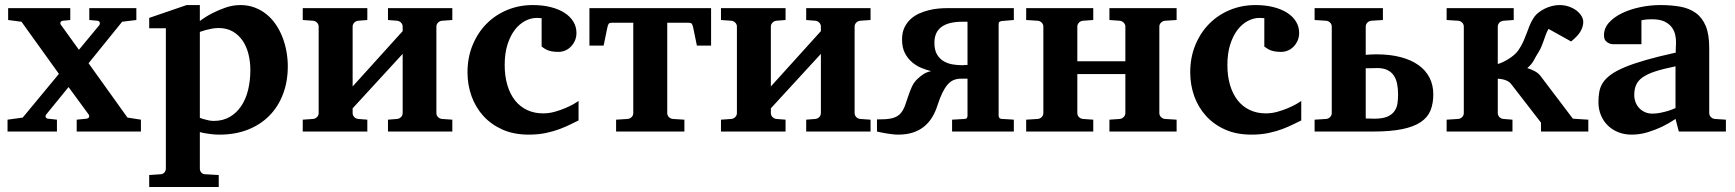

<svg xmlns="http://www.w3.org/2000/svg" viewBox="-20 -520 6860 759"><path d="M283.2 0V-46.9L321.8 -50.8Q329.6 -51.8 331.8 -56.9Q334 -62 330.1 -67.9L251 -175.8L163.1 -67.9Q158.7 -62.5 160.6 -57.1Q162.6 -51.8 169.9 -50.8L205.1 -46.9V0H9.8V-46.9L69.8 -55.2L212.9 -228L64.9 -434.1L12.2 -440.9V-487.8H257.8V-440.9L229 -438Q220.7 -437 219 -431.2Q217.3 -425.3 222.2 -419.9L292 -323.2L372.1 -419.9Q376 -425.3 374.3 -431.2Q372.6 -437 365.2 -438L333 -440.9V-487.8H519V-440.9L462.9 -434.1L330.1 -270L483.9 -55.2L537.1 -46.9V0Z M969.7 -243.2Q969.7 -275.9 962.2 -306.2Q954.6 -336.4 939.2 -359.1Q923.8 -381.8 900.1 -395.5Q876.5 -409.2 843.8 -409.2Q830.6 -409.2 817.6 -406.7Q804.7 -404.3 793.9 -401.4Q781.2 -397.9 770 -394V-54.2Q779.8 -50.3 789.6 -47.9Q797.9 -45.4 807.1 -43.7Q816.4 -42 824.7 -42Q860.8 -42 887.9 -57.6Q915 -73.2 933.3 -100.3Q951.7 -127.4 960.7 -164.3Q969.7 -201.2 969.7 -243.2ZM1117.7 -257.8Q1117.7 -197.3 1098.6 -147.5Q1079.6 -97.7 1044.4 -62.3Q1009.3 -26.9 959.5 -7.3Q909.7 12.2 847.7 12.2Q832.5 12.2 818.8 10.7Q805.2 9.3 793.9 7.3Q781.2 5.4 770 2V146Q770 155.8 776.1 162.4Q782.2 168.9 792 168.9L844.7 171.9V219.2H569.8V171.9L613.8 168.9Q623 168.9 629.4 162.4Q635.7 155.8 635.7 146V-408.2H569.8V-449.2L717.8 -500H770V-437Q793.5 -454.6 820.3 -468.3Q843.3 -480 871.6 -490Q899.9 -500 930.7 -500Q960.9 -500 986.8 -490.2Q1012.7 -480.5 1033.4 -463.6Q1054.2 -446.8 1070.1 -423.6Q1085.9 -400.4 1096.4 -373.5Q1106.9 -346.7 1112.3 -317.1Q1117.7 -287.6 1117.7 -257.8Z M1513.7 0V-46.9L1549.8 -49.8Q1559.1 -50.8 1565.4 -57.4Q1571.8 -64 1571.8 -73.2V-307.1L1374 -91.8V-73.2Q1374 -64 1380.4 -57.4Q1386.7 -50.8 1396 -49.8L1432.1 -46.9V0H1176.8V-46.9L1217.8 -49.8Q1227.1 -50.8 1233.4 -57.4Q1239.7 -64 1239.7 -73.2V-415Q1239.7 -423.8 1233.4 -430.4Q1227.1 -437 1217.8 -438L1176.8 -440.9V-487.8H1432.1V-440.9L1396 -438Q1386.7 -437 1380.4 -430.4Q1374 -423.8 1374 -415V-178.2L1571.8 -397V-415Q1571.8 -423.8 1565.4 -430.4Q1559.1 -437 1549.8 -438L1513.7 -440.9V-487.8H1768.1V-440.9L1727.1 -438Q1717.8 -437 1711.4 -430.4Q1705.1 -423.8 1705.1 -415V-73.2Q1705.1 -64 1711.4 -57.4Q1717.8 -50.8 1727.1 -49.8L1768.1 -46.9V0Z M2267.1 -43.9Q2254.4 -38.1 2236.1 -28.8Q2217.8 -19.5 2193.6 -10.3Q2169.4 -1 2138.7 5.6Q2107.9 12.2 2069.8 12.2Q2011.2 12.2 1966.3 -7.8Q1921.4 -27.8 1890.6 -61.8Q1859.9 -95.7 1844 -140.1Q1828.1 -184.6 1828.1 -233.9Q1828.1 -293 1848.4 -342Q1868.7 -391.1 1903.6 -426.3Q1938.5 -461.4 1985.4 -480.7Q2032.2 -500 2085.9 -500Q2125.5 -500 2157.2 -491.9Q2189 -483.9 2211.7 -469.2Q2234.4 -454.6 2246.6 -434.3Q2258.8 -414.1 2258.8 -390.1Q2258.8 -373 2252.7 -359.4Q2246.6 -345.7 2236.8 -335.7Q2227.1 -325.7 2214.4 -320.3Q2201.7 -314.9 2188 -314.9Q2172.4 -314.9 2161.9 -316.9Q2151.4 -318.8 2144 -322Q2136.7 -325.2 2131.3 -328.9Q2126 -332.5 2121.1 -335.9V-448.2Q2114.7 -448.2 2111.1 -448.7Q2107.4 -449.2 2102.1 -449.2Q2079.1 -449.2 2056.4 -437.5Q2033.7 -425.8 2015.6 -402.6Q1997.6 -379.4 1986.3 -344.5Q1975.1 -309.6 1975.1 -263.2Q1975.1 -219.2 1985.6 -183.8Q1996.1 -148.4 2015.6 -123.5Q2035.2 -98.6 2063.5 -85.2Q2091.8 -71.8 2127 -71.8Q2149.9 -71.8 2172.9 -78.1Q2195.8 -84.5 2215.1 -92.8Q2234.4 -101.1 2248.3 -109.1Q2262.2 -117.2 2267.1 -121.1Z M2734.9 -339.8 2720.2 -411.1Q2717.8 -422.4 2714.6 -426.3Q2711.4 -430.2 2701.2 -430.2H2617.7V-73.2Q2617.7 -64 2624 -57.4Q2630.4 -50.8 2639.6 -49.8L2685.5 -46.9V0H2415.5V-46.9L2461.4 -49.8Q2470.7 -50.8 2477.1 -57.4Q2483.4 -64 2483.4 -73.2V-430.2H2399.9Q2389.6 -430.2 2386.5 -426.3Q2383.3 -422.4 2380.9 -411.1L2366.2 -339.8H2310.1V-487.8H2791V-339.8Z M3167 0V-46.9L3203.1 -49.8Q3212.4 -50.8 3218.8 -57.4Q3225.1 -64 3225.1 -73.2V-307.1L3027.3 -91.8V-73.2Q3027.3 -64 3033.7 -57.4Q3040 -50.8 3049.3 -49.8L3085.4 -46.9V0H2830.1V-46.9L2871.1 -49.8Q2880.4 -50.8 2886.7 -57.4Q2893.1 -64 2893.1 -73.2V-415Q2893.1 -423.8 2886.7 -430.4Q2880.4 -437 2871.1 -438L2830.1 -440.9V-487.8H3085.4V-440.9L3049.3 -438Q3040 -437 3033.7 -430.4Q3027.3 -423.8 3027.3 -415V-178.2L3225.1 -397V-415Q3225.1 -423.8 3218.8 -430.4Q3212.4 -437 3203.1 -438L3167 -440.9V-487.8H3421.4V-440.9L3380.4 -438Q3371.1 -437 3364.7 -430.4Q3358.4 -423.8 3358.4 -415V-73.2Q3358.4 -64 3364.7 -57.4Q3371.1 -50.8 3380.4 -49.8L3421.4 -46.9V0Z M3673.8 -351.1Q3673.8 -322.3 3684.1 -304.9Q3694.3 -287.6 3710.4 -278.1Q3726.6 -268.6 3745.8 -265.4Q3765.1 -262.2 3783.7 -262.2Q3786.6 -262.2 3792 -262.7Q3797.4 -263.2 3804.7 -263.2V-434.1H3784.7Q3673.8 -434.1 3673.8 -351.1ZM3446.8 -47.9Q3465.8 -47.9 3480.5 -48.8Q3495.1 -49.8 3506.8 -52.7Q3518.6 -55.7 3527.3 -61Q3536.1 -66.4 3543 -75.2Q3552.2 -87.4 3558.3 -104.7Q3564.5 -122.1 3570.6 -140.6Q3576.7 -159.2 3584.7 -177Q3592.8 -194.8 3606.9 -208Q3617.7 -218.3 3630.1 -226.6Q3642.6 -234.9 3660.6 -238.8Q3643.1 -243.2 3623 -251.2Q3603 -259.3 3585.7 -273.9Q3568.4 -288.6 3557.1 -310.3Q3545.9 -332 3545.9 -363.8Q3545.9 -390.6 3554.9 -410.2Q3564 -429.7 3578.9 -443.6Q3593.8 -457.5 3612.5 -466.1Q3631.3 -474.6 3650.9 -479.5Q3670.4 -484.4 3689 -486.1Q3707.5 -487.8 3721.7 -487.8H3987.8V-440.9L3940.9 -437Q3934.6 -436 3931.2 -433.8Q3927.7 -431.6 3927.7 -424.8V-62Q3927.7 -57.6 3930.9 -53.7Q3934.1 -49.8 3940.9 -49.8Q3950.2 -49.3 3959 -48.8Q3966.3 -48.3 3974.4 -47.9Q3982.4 -47.4 3987.8 -46.9V0H3743.7V-46.9L3793 -49.8Q3799.8 -49.8 3802.2 -53.7Q3804.7 -57.6 3804.7 -62V-209H3779.8Q3762.7 -209 3749.5 -203.4Q3736.3 -197.8 3725.3 -184.8Q3714.4 -171.9 3704.6 -151.6Q3694.8 -131.3 3685.5 -102.1Q3677.7 -77.6 3665 -56.6Q3652.3 -35.6 3633.8 -20.3Q3615.2 -4.9 3589.6 3.7Q3564 12.2 3529.8 12.2Q3520 12.2 3507.6 10.7Q3495.1 9.3 3483.2 7.3Q3471.2 5.4 3461.4 3.2Q3451.7 1 3446.8 0Z M4365.7 0V-46.9L4406.7 -49.8Q4415.5 -50.8 4422.1 -57.4Q4428.7 -64 4428.7 -73.2V-227.1H4238.8V-73.2Q4238.8 -64 4245.1 -57.4Q4251.5 -50.8 4260.7 -49.8L4301.8 -46.9V0H4036.6V-46.9L4082.5 -49.8Q4091.8 -50.8 4098.1 -57.4Q4104.5 -64 4104.5 -73.2V-415Q4104.5 -423.8 4098.1 -430.4Q4091.8 -437 4082.5 -438L4036.6 -440.9V-487.8H4301.8V-440.9L4260.7 -438Q4251.5 -437 4245.1 -430.4Q4238.8 -423.8 4238.8 -415V-277.8H4428.7V-415Q4428.7 -423.8 4422.1 -430.4Q4415.5 -437 4406.7 -438L4365.7 -440.9V-487.8H4631.3V-440.9L4585 -438Q4576.2 -437 4569.6 -430.4Q4563 -423.8 4563 -415V-73.2Q4563 -64 4569.6 -57.4Q4576.2 -50.8 4585 -49.8L4631.3 -46.9V0Z M5124 -43.9Q5111.3 -38.1 5093 -28.8Q5074.7 -19.5 5050.5 -10.3Q5026.4 -1 4995.6 5.6Q4964.8 12.2 4926.8 12.2Q4868.2 12.2 4823.2 -7.8Q4778.3 -27.8 4747.6 -61.8Q4716.8 -95.7 4700.9 -140.1Q4685.1 -184.6 4685.1 -233.9Q4685.1 -293 4705.3 -342Q4725.6 -391.1 4760.5 -426.3Q4795.4 -461.4 4842.3 -480.7Q4889.2 -500 4942.9 -500Q4982.4 -500 5014.2 -491.9Q5045.9 -483.9 5068.6 -469.2Q5091.3 -454.6 5103.5 -434.3Q5115.7 -414.1 5115.7 -390.1Q5115.7 -373 5109.6 -359.4Q5103.5 -345.7 5093.8 -335.7Q5084 -325.7 5071.3 -320.3Q5058.6 -314.9 5044.9 -314.9Q5029.3 -314.9 5018.8 -316.9Q5008.3 -318.8 5001 -322Q4993.7 -325.2 4988.3 -328.9Q4982.9 -332.5 4978 -335.9V-448.2Q4971.7 -448.2 4968 -448.7Q4964.4 -449.2 4959 -449.2Q4936 -449.2 4913.3 -437.5Q4890.6 -425.8 4872.6 -402.6Q4854.5 -379.4 4843.3 -344.5Q4832 -309.6 4832 -263.2Q4832 -219.2 4842.5 -183.8Q4853 -148.4 4872.6 -123.5Q4892.1 -98.6 4920.4 -85.2Q4948.7 -71.8 4983.9 -71.8Q5006.8 -71.8 5029.8 -78.1Q5052.7 -84.5 5072 -92.8Q5091.3 -101.1 5105.2 -109.1Q5119.1 -117.2 5124 -121.1Z M5506.8 -147Q5506.8 -169.9 5502.9 -189Q5499 -208 5489.5 -221.9Q5480 -235.8 5464.1 -243.4Q5448.2 -251 5423.8 -251Q5421.4 -251 5415.3 -250.7Q5409.2 -250.5 5402.3 -250.5Q5395.5 -250.5 5388.9 -250.2Q5382.3 -250 5378.9 -250V-51.8Q5380.9 -51.8 5385.3 -51.5Q5389.6 -51.3 5395 -51.3Q5400.4 -51.3 5405.3 -51Q5410.2 -50.8 5412.6 -50.8Q5445.3 -50.8 5464.1 -58.8Q5482.9 -66.9 5492.4 -80.6Q5502 -94.2 5504.4 -111.3Q5506.8 -128.4 5506.8 -147ZM5646 -147Q5646 -110.8 5635 -83.5Q5624 -56.2 5596.7 -37.6Q5569.3 -19 5523.2 -9.5Q5477.1 0 5406.7 0H5176.8V-46.9L5222.7 -49.8Q5231.9 -50.8 5238.3 -57.4Q5244.6 -64 5244.6 -73.2V-415Q5244.6 -423.8 5238.3 -430.4Q5231.9 -437 5222.7 -438L5176.8 -440.9V-487.8H5446.8V-440.9L5400.9 -438Q5391.6 -437 5385.3 -430.4Q5378.9 -423.8 5378.9 -415V-303.2Q5387.7 -304.2 5400.1 -304.7Q5412.6 -305.2 5420.9 -305.2Q5475.1 -305.2 5516.8 -294.2Q5558.6 -283.2 5587.4 -262.7Q5616.2 -242.2 5631.1 -212.9Q5646 -183.6 5646 -147Z M6071.8 0V-35.2L5953.6 -188Q5949.2 -193.8 5942.6 -197.8Q5936 -201.7 5928.7 -204.1Q5921.4 -206.5 5914.1 -207.5Q5906.7 -208.5 5900.9 -209V-73.2Q5900.9 -64 5907.2 -57.4Q5913.6 -50.8 5922.9 -49.8L5959 -46.9V0H5698.7V-46.9L5744.6 -49.8Q5753.9 -50.8 5760.3 -57.4Q5766.6 -64 5766.6 -73.2V-415Q5766.6 -423.8 5760.3 -430.4Q5753.9 -437 5744.6 -438L5698.7 -440.9V-487.8H5963.9V-440.9L5922.9 -438Q5913.6 -437 5907.2 -430.4Q5900.9 -423.8 5900.9 -415V-267.1Q5909.2 -269 5920.2 -274.2Q5931.2 -279.3 5942.4 -286.1Q5953.6 -293 5964.1 -301.8Q5974.6 -310.5 5981.9 -320.8Q5994.6 -339.4 6002 -356Q6009.3 -372.6 6014.9 -387.9Q6020.5 -403.3 6026.4 -418.2Q6032.2 -433.1 6042 -448.2Q6049.3 -460 6061 -469.5Q6072.8 -479 6086.7 -485.8Q6100.6 -492.7 6115.5 -496.3Q6130.4 -500 6144.5 -500Q6164.6 -500 6181.6 -494.1Q6198.7 -488.3 6211.4 -478.8Q6224.1 -469.2 6231.4 -457.3Q6238.8 -445.3 6238.8 -433.1Q6238.8 -416 6229 -397.7Q6219.2 -379.4 6190.9 -356L6101.6 -405.8Q6094.7 -394 6090.6 -382.6Q6086.4 -371.1 6082.5 -359.6Q6078.6 -348.1 6073.7 -336.4Q6068.8 -324.7 6061.5 -313Q6052.7 -299.3 6043.7 -282.2Q6034.7 -265.1 6017.6 -251Q6034.7 -245.6 6049.1 -237.5Q6063.5 -229.5 6072.8 -215.8L6197.8 -50.8L6258.8 -46.9V0Z M6616.7 0 6603.5 -49.8Q6577.6 -32.2 6549.3 -18.6Q6524.4 -6.8 6493.7 2.7Q6462.9 12.2 6429.7 12.2Q6402.3 12.2 6378.7 3.2Q6355 -5.9 6337.2 -22.7Q6319.3 -39.6 6309.1 -63.5Q6298.8 -87.4 6298.8 -117.2Q6298.8 -139.6 6302.5 -158.7Q6306.2 -177.7 6317.1 -194.1Q6328.1 -210.4 6348.6 -225.3Q6369.1 -240.2 6403.1 -254.4Q6437 -268.6 6486.3 -282.7Q6535.6 -296.9 6604.5 -312V-324.2Q6604.5 -331.5 6605 -337.4Q6605 -344.2 6605.5 -351.1Q6606 -365.2 6602.5 -381.6Q6599.1 -397.9 6588.9 -411.9Q6578.6 -425.8 6560.1 -434.8Q6541.5 -443.8 6511.7 -443.8Q6501.5 -443.8 6493.4 -443.4Q6485.4 -442.9 6480 -441.9Q6473.6 -440.9 6468.8 -439.9V-345.2H6365.7Q6353 -344.2 6343.3 -347.7Q6335 -350.6 6327.9 -357.9Q6320.8 -365.2 6320.8 -380.9Q6320.8 -408.7 6340.6 -430.7Q6360.4 -452.6 6392.3 -468Q6424.3 -483.4 6464.1 -491.7Q6503.9 -500 6543.5 -500Q6586.4 -500 6622.1 -493.7Q6657.7 -487.3 6683.3 -469Q6709 -450.7 6722.9 -417.5Q6736.8 -384.3 6736.8 -330.1V-73.2Q6736.8 -64 6743.2 -57.4Q6749.5 -50.8 6758.8 -49.8L6802.7 -46.9V0ZM6603.5 -257.8Q6555.2 -248 6523.7 -237.8Q6492.2 -227.5 6473.6 -214.4Q6455.1 -201.2 6447.8 -184.3Q6440.4 -167.5 6440.4 -145Q6440.4 -129.4 6445.6 -116Q6450.7 -102.5 6460.2 -92.5Q6469.7 -82.5 6482.9 -76.7Q6496.1 -70.8 6511.7 -70.8Q6527.8 -70.8 6544.2 -74.2Q6560.5 -77.6 6573.7 -81.5Q6589.4 -86.4 6603.5 -92.8Z"/></svg>

Font: Charis SIL CyrE
Style: Bold
Weight: 700
Foundry: SIL International
Version: Version 5.000